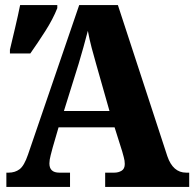

<svg xmlns="http://www.w3.org/2000/svg" viewBox="-20 -734 763 754"><path d="M5 0H255V-56H213Q174 -56 174 -92Q174 -106 179 -124.5Q184 -143 187 -155L210 -234H430L460 -139Q462 -131 466 -117Q470 -103 470 -90Q470 -71 457.5 -63.5Q445 -56 429 -56H393V0H723V-56H711Q659 -56 637 -121L443 -714H291L90 -127Q75 -83 57 -69.5Q39 -56 14 -56H5ZM231 -298 289 -484Q298 -514 307.5 -548Q317 -582 325 -613Q331 -580 340 -546Q349 -512 358 -481L410 -298ZM19 -524H99Q128 -565 158 -612Q188 -659 205 -702V-714H59Q51 -674 39.5 -625.5Q28 -577 19 -539Z"/></svg>

Font: Noto Serif SemiCondensed Extra
Style: Regular
Weight: 800
Width: 4
Designer: Monotype Design Team
Foundry: Monotype Imaging Inc.
Version: Version 1.002